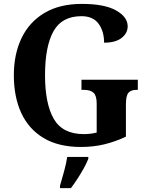

<svg xmlns="http://www.w3.org/2000/svg" viewBox="-20 -744 760 985"><path d="M396 10Q280 10 203.5 -36Q127 -82 89 -164.5Q51 -247 51 -358Q51 -466 90.5 -548.5Q130 -631 208 -677.5Q286 -724 400 -724Q516 -724 575.5 -690.5Q635 -657 635 -609Q635 -574 604 -549.5Q573 -525 514 -525Q514 -584 485.5 -622.5Q457 -661 398 -661Q297 -661 254 -583Q211 -505 211 -358Q211 -212 256 -134Q301 -56 410 -56Q445 -56 476 -64V-213Q476 -253 460 -268Q444 -283 411 -283H398V-335H687V-283H680Q651 -283 638.5 -267.5Q626 -252 626 -209V-43Q571 -17 515 -3.5Q459 10 396 10ZM288 208Q297 178 308.5 136Q320 94 325 61H433V71Q425 92 410 119Q395 146 377.5 173Q360 200 344 221H288Z"/></svg>

Font: Noto Serif Khmer SemiCondensed
Style: Bold
Weight: 700
Width: 4
Designer: Danh Hong and the Monotype Design Team
Foundry: Monotype Imaging Inc.
Version: Version 2.004; ttfautohint (v1.8.4.7-5d5b)